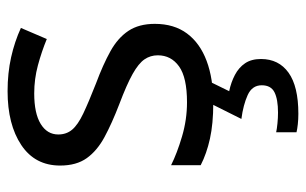

<svg xmlns="http://www.w3.org/2000/svg" viewBox="-174 -412 826 519"><g transform="rotate(-90 239.5 -153.0)"><path d="M434 -148Q434 -96 408 -61Q382 -26 334 -8Q286 10 220 10Q164 10 123.5 1Q83 -8 52 -24V-104Q84 -88 129.5 -74.5Q175 -61 222 -61Q289 -61 319 -82.5Q349 -104 349 -140Q349 -160 338 -176Q327 -192 298.5 -208Q270 -224 217 -244Q165 -264 128 -284Q91 -304 71 -332Q51 -360 51 -404Q51 -472 106.5 -509Q162 -546 252 -546Q301 -546 343.5 -536.5Q386 -527 423 -510L393 -440Q359 -454 322 -464Q285 -474 246 -474Q192 -474 163.5 -456.5Q135 -439 135 -409Q135 -387 148 -371.5Q161 -356 191.5 -341.5Q222 -327 273 -307Q324 -288 360 -268Q396 -248 415 -219.5Q434 -191 434 -148ZM339 139Q339 187 302 213.5Q265 240 191 240Q176 240 162.5 238.5Q149 237 141 235V180Q150 182 165 183.5Q180 185 194 185Q230 185 249 175.5Q268 166 268 141Q268 115 241.5 103Q215 91 177 86L220 0H278L252 53Q276 58 296 68.5Q316 79 327.5 96Q339 113 339 139Z"/></g></svg>

Font: Noto Sans Sinhala
Style: Regular
Weight: 400
Designer: Jelle Bosma - Monotype Design Team
Foundry: Monotype Imaging Inc.
Version: Version 2.006